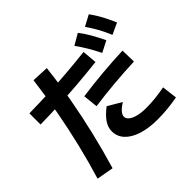

<svg xmlns="http://www.w3.org/2000/svg" viewBox="-211 -1100 1422 1422"><g transform="rotate(-45 500.0 -389.5)"><path d="M75 52Q116 -83 149.5 -221.5Q183 -360 209.5 -504.5Q236 -649 255 -799L388 -793Q372 -648 345.5 -501Q319 -354 284.5 -209Q250 -64 208 76ZM60 -647Q167 -649 264.5 -653Q362 -657 459.5 -665Q557 -673 665 -685L675 -570Q562 -557 462.5 -549Q363 -541 265 -536.5Q167 -532 60 -530ZM700 57Q607 57 539 35Q471 13 434 -27Q397 -67 397 -122Q397 -162 422.5 -200.5Q448 -239 502 -280L609 -217Q573 -195 555 -174Q537 -153 537 -135Q537 -114 557 -98Q577 -82 614 -72.5Q651 -63 700 -63Q747 -63 795 -68Q843 -73 896 -83L911 37Q855 47 804.5 52Q754 57 700 57ZM437 -449Q553 -465 661.5 -474.5Q770 -484 876 -488L879 -371Q778 -367 668 -357.5Q558 -348 449 -333ZM758 -582Q731 -636 705.5 -679Q680 -722 649 -765L735 -815Q768 -773 794 -727Q820 -681 846 -627ZM906 -623Q883 -678 858.5 -722Q834 -766 804 -809L890 -855Q922 -811 947 -764.5Q972 -718 995 -664Z"/></g></svg>

Font: M PLUS 2
Style: Bold
Weight: 700
Designer: Coji Morishita
Foundry: UNDERFOREST DESIGN
Version: Version 1.001